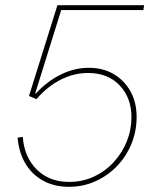

<svg xmlns="http://www.w3.org/2000/svg" viewBox="-20 -717 600 742"><path d="M246 5Q190 5 147 -18.5Q104 -42 78.5 -84.5Q53 -127 48 -185L68 -188Q74 -109 122.5 -61.5Q171 -14 247 -14Q299 -14 343 -34.5Q387 -55 419.5 -90.5Q452 -126 470 -170.5Q488 -215 488 -264Q488 -339 442.5 -387Q397 -435 320 -435Q266 -435 214.5 -409Q163 -383 121 -334L92 -346L202 -697H537L534 -678H207L219 -686L116 -356L118 -355Q162 -403 215 -429Q268 -455 323 -455Q379 -455 420.5 -430Q462 -405 485 -362.5Q508 -320 508 -265Q508 -211 488.5 -162.5Q469 -114 433.5 -76.5Q398 -39 350 -17Q302 5 246 5Z"/></svg>

Font: Hanken Grotesk Thin
Style: Italic
Weight: 250
Italic angle: -8°
Designer: Alfredo Marco Pradil
Foundry: Hanken Design Co.
Version: Version 3.013